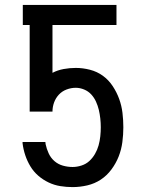

<svg xmlns="http://www.w3.org/2000/svg" viewBox="-20 -755 588 783"><path d="M276 8Q251 8 226 4Q201 0 178 -11Q155 -22 136 -38.5Q117 -55 104 -76.5Q91 -98 83 -122Q75 -146 72 -171V-176H165L166 -167Q170 -148 178.5 -129.5Q187 -111 202 -98Q217 -85 236.5 -79.5Q256 -74 276 -74Q294 -74 312.5 -80Q331 -86 344.5 -98.5Q358 -111 367.5 -127.5Q377 -144 382 -162Q387 -180 389 -199Q391 -218 391 -236Q391 -254 389 -272Q387 -290 383 -307Q379 -324 371.5 -340.5Q364 -357 352 -370Q340 -383 323 -390Q306 -397 289 -397Q270 -397 251.5 -390Q233 -383 220 -369Q207 -355 200.5 -337Q194 -319 194 -300H101V-653H73V-735H455V-653H194V-458Q215 -469 239.5 -473.5Q264 -478 289 -478Q318 -478 347 -470.5Q376 -463 399.5 -446Q423 -429 439.5 -404Q456 -379 466 -351.5Q476 -324 479.5 -294.5Q483 -265 483 -236Q483 -206 479 -175.5Q475 -145 464 -117Q453 -89 434.5 -64Q416 -39 391 -22.5Q366 -6 336 1Q306 8 276 8Z"/></svg>

Font: Iosevka Semi-Condensed Medium
Style: Regular
Weight: 500
Monospace: yes
Designer: Belleve Invis
Foundry: Belleve Invis
Version: Version 27.3.5